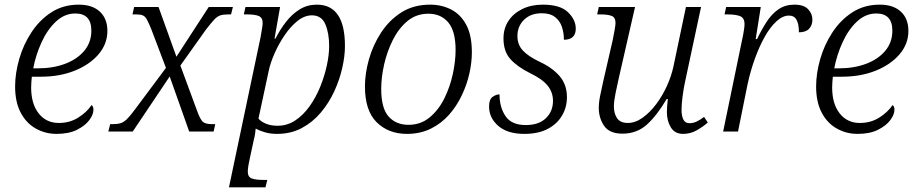

<svg xmlns="http://www.w3.org/2000/svg" viewBox="-20 -566 3954 826"><path d="M223 10Q175 10 134 -13Q93 -36 69 -81.5Q45 -127 45 -194Q45 -250 62.5 -311.5Q80 -373 115 -426.5Q150 -480 201 -513Q252 -546 319 -546Q377 -546 409.5 -516Q442 -486 442 -433Q442 -377 404 -332.5Q366 -288 301.5 -262Q237 -236 156 -236H117Q116 -227 115 -214Q114 -201 114 -190Q114 -119 146.5 -78Q179 -37 233 -37Q280 -37 316.5 -60Q353 -83 374 -114Q382 -108 382 -94Q382 -73 364 -49Q346 -25 311 -7.5Q276 10 223 10ZM143 -272Q208 -272 260 -291.5Q312 -311 342.5 -347.5Q373 -384 373 -434Q373 -508 304 -508Q258 -508 221 -473.5Q184 -439 159 -384.5Q134 -330 123 -272Z M446 0 454 -32H467Q486 -32 499 -36Q512 -40 525.5 -53Q539 -66 559 -93L694 -274L631 -440Q620 -467 612.5 -481Q605 -495 595 -499.5Q585 -504 567 -504H550L557 -536H662L739 -322L878 -536H982L974 -504H961Q940 -504 927 -499.5Q914 -495 901 -481Q888 -467 867 -440L756 -284L828 -89Q841 -53 852 -42.5Q863 -32 892 -32H906L899 0H794L710 -237L551 0Z M1101 -406Q1104 -424 1107 -441.5Q1110 -459 1110 -467Q1110 -490 1093.5 -497Q1077 -504 1043 -504H1029L1036 -536H1185L1161 -400H1165Q1185 -439 1210.5 -472Q1236 -505 1269 -525.5Q1302 -546 1343 -546Q1464 -546 1464 -368Q1464 -325 1452.5 -274Q1441 -223 1418 -173Q1395 -123 1360 -81.5Q1325 -40 1278 -15Q1231 10 1172 10Q1144 10 1121 3.5Q1098 -3 1080 -13Q1079 -4 1077.5 8.5Q1076 21 1072 35L1055 114Q1053 124 1049.5 141.5Q1046 159 1046 172Q1046 195 1062.5 201.5Q1079 208 1113 208H1130L1122 240H965ZM1174 -25Q1216 -25 1250.5 -48Q1285 -71 1312 -109Q1339 -147 1357.5 -192.5Q1376 -238 1386 -284Q1396 -330 1396 -368Q1396 -424 1379.5 -462Q1363 -500 1322 -500Q1290 -500 1260 -476Q1230 -452 1204.5 -414.5Q1179 -377 1161 -336Q1143 -295 1136 -261L1092 -56Q1101 -44 1122.5 -34.5Q1144 -25 1174 -25Z M1731 10Q1651 10 1600.5 -40Q1550 -90 1550 -194Q1550 -249 1567 -310Q1584 -371 1619 -425Q1654 -479 1706.5 -512.5Q1759 -546 1831 -546Q1880 -546 1921 -525Q1962 -504 1986 -459Q2010 -414 2010 -341Q2010 -298 1999.5 -250.5Q1989 -203 1967 -156.5Q1945 -110 1912 -72.5Q1879 -35 1833.5 -12.5Q1788 10 1731 10ZM1737 -29Q1790 -29 1828.5 -61Q1867 -93 1891.5 -142.5Q1916 -192 1928 -247.5Q1940 -303 1940 -351Q1940 -432 1908.5 -469.5Q1877 -507 1823 -507Q1771 -507 1733 -475.5Q1695 -444 1670 -394Q1645 -344 1632.5 -288.5Q1620 -233 1620 -184Q1620 -100 1652 -64.5Q1684 -29 1737 -29Z M2236 10Q2163 10 2123.5 -24.5Q2084 -59 2084 -108Q2084 -138 2099 -149Q2114 -160 2129 -160Q2129 -104 2155 -66Q2181 -28 2242 -28Q2298 -28 2328.5 -57.5Q2359 -87 2359 -132Q2359 -169 2336 -197.5Q2313 -226 2261 -251Q2205 -279 2175.5 -312Q2146 -345 2146 -401Q2146 -443 2167 -475.5Q2188 -508 2226.5 -527Q2265 -546 2315 -546Q2390 -546 2423.5 -513.5Q2457 -481 2457 -443Q2457 -395 2406 -395Q2406 -424 2397.5 -450Q2389 -476 2368 -492.5Q2347 -509 2311 -509Q2263 -509 2234.5 -481Q2206 -453 2206 -411Q2206 -374 2229 -349Q2252 -324 2302 -300Q2356 -275 2387.5 -238.5Q2419 -202 2419 -148Q2419 -104 2397.5 -68Q2376 -32 2335.5 -11Q2295 10 2236 10Z M2919 10Q2883 10 2866 -18Q2849 -46 2849 -84Q2849 -94 2850 -107.5Q2851 -121 2853 -140H2848Q2807 -70 2763.5 -30.5Q2720 9 2658 9Q2602 9 2579 -24.5Q2556 -58 2556 -102Q2556 -127 2563 -159.5Q2570 -192 2576 -220L2616 -394Q2620 -413 2624 -436Q2628 -459 2628 -467Q2628 -491 2611.5 -497.5Q2595 -504 2563 -504H2549L2556 -536H2712L2643 -234Q2636 -204 2628.5 -167Q2621 -130 2621 -109Q2621 -77 2635 -57Q2649 -37 2681 -37Q2713 -37 2744.5 -59.5Q2776 -82 2803 -118Q2830 -154 2849 -196Q2868 -238 2877 -279L2931 -536H2996L2928 -218Q2921 -187 2916.5 -151.5Q2912 -116 2912 -94Q2912 -67 2920 -51.5Q2928 -36 2946 -36Q2962 -36 2977 -43Q2992 -50 3009 -63L3025 -39Q3006 -22 2978.5 -6Q2951 10 2919 10Z M3177 -416Q3179 -427 3181 -440Q3183 -453 3183 -462Q3183 -489 3164 -496.5Q3145 -504 3111 -504H3097L3104 -536H3253L3231 -398H3237Q3256 -438 3278 -472Q3300 -506 3329 -526Q3358 -546 3398 -546Q3438 -546 3456.5 -526.5Q3475 -507 3475 -482Q3475 -457 3460.5 -442Q3446 -427 3417 -427Q3417 -462 3407 -480.5Q3397 -499 3374 -499Q3347 -499 3320 -474Q3293 -449 3269.5 -407Q3246 -365 3227 -312Q3208 -259 3196 -203L3155 0H3091Z M3669 10Q3621 10 3580 -13Q3539 -36 3515 -81.5Q3491 -127 3491 -194Q3491 -250 3508.5 -311.5Q3526 -373 3561 -426.5Q3596 -480 3647 -513Q3698 -546 3765 -546Q3823 -546 3855.5 -516Q3888 -486 3888 -433Q3888 -377 3850 -332.5Q3812 -288 3747.5 -262Q3683 -236 3602 -236H3563Q3562 -227 3561 -214Q3560 -201 3560 -190Q3560 -119 3592.5 -78Q3625 -37 3679 -37Q3726 -37 3762.5 -60Q3799 -83 3820 -114Q3828 -108 3828 -94Q3828 -73 3810 -49Q3792 -25 3757 -7.5Q3722 10 3669 10ZM3589 -272Q3654 -272 3706 -291.5Q3758 -311 3788.5 -347.5Q3819 -384 3819 -434Q3819 -508 3750 -508Q3704 -508 3667 -473.5Q3630 -439 3605 -384.5Q3580 -330 3569 -272Z"/></svg>

Font: Noto Serif Light
Style: Italic
Weight: 300
Italic angle: -12°
Designer: Monotype Design Team
Foundry: Monotype Imaging Inc.
Version: Version 2.013